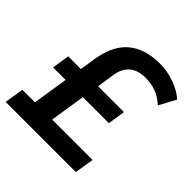

<svg xmlns="http://www.w3.org/2000/svg" viewBox="-189 -861 1008 1008"><g transform="rotate(45 315.0 -357.5)"><path d="M2 0 19 -107H112L143 -304H50L65 -401H159L174 -496Q186 -566 217 -614.5Q248 -663 302.5 -689Q357 -715 434 -715Q489 -715 542.5 -695.5Q596 -676 630 -645L580 -552Q545 -583 510 -596Q475 -609 432 -609Q375 -609 342.5 -581Q310 -553 302 -501L287 -401H479L464 -304H271L240 -107H540L523 0Z"/></g></svg>

Font: Nunito Sans 9pt
Style: Bold Italic
Weight: 700
Italic angle: -9°
Version: Version 3.101;gftools[0.9.27]